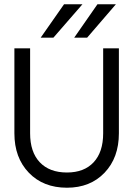

<svg xmlns="http://www.w3.org/2000/svg" viewBox="-20 -878 629 906"><path d="M526.9 -857.9 391.1 -700.2H330.1L439.9 -857.9ZM369.1 -857.9 231.9 -700.2H171.9L282.2 -857.9ZM47.9 -649.9H122.1V-249Q122.1 -160.6 167.7 -112.3Q213.4 -64 295.9 -64Q377 -64 421.9 -112.3Q466.8 -160.6 466.8 -249V-649.9H541V-249Q541 -133.8 473.4 -63Q405.8 7.8 295.9 7.8Q184.1 7.8 116 -63Q47.9 -133.8 47.9 -249Z"/></svg>

Font: Overused Grotesk
Style: Regular
Weight: 400
Version: Version 0.002